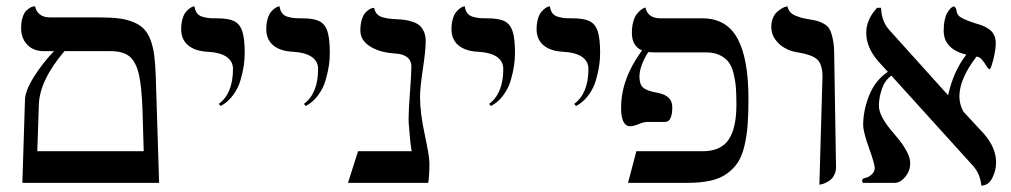

<svg xmlns="http://www.w3.org/2000/svg" viewBox="-20 -579 3201 608"><path d="M184.1 -417H330.1C356.1 -417 375.9 -411.6 389.4 -400.9C402.9 -390.1 412.8 -371.8 419.2 -345.9C425.5 -320.1 429.5 -281.7 431.2 -231L435.1 -100.1H98.1L103 -246.1C104 -297.5 131 -354.5 184.1 -417ZM50.8 0H483.9L473.1 -340.8C472.2 -366.2 470.5 -387.5 468.3 -404.8C466 -422 462.2 -437.8 456.8 -452.1C451.4 -466.5 444.7 -477.9 436.5 -486.6C428.4 -495.2 417.6 -502.4 404.1 -508.3C390.5 -514.2 375.1 -518.2 357.7 -520.5C340.3 -522.8 319 -523.9 293.9 -523.9H138.2C112.5 -523.9 96.7 -535.6 90.8 -559.1L85.9 -558.6C83 -558.3 79.4 -556.9 75.2 -554.4C71 -552 66.7 -548.7 62.5 -544.4C58.3 -540.2 54.6 -533.3 51.5 -523.7C48.4 -514.1 46.9 -502.9 46.9 -490.2C46.9 -468.8 53.3 -451.2 66.2 -437.5C79 -423.8 97 -417 120.1 -417H150.9C127.4 -392.6 106.4 -365.7 87.9 -336.4C69.3 -307.1 59.7 -282.7 59.1 -263.2Z M678.7 -243.2C694 -251.3 707.1 -262.8 718 -277.6C728.9 -292.4 736.8 -308.3 741.7 -325.4C746.6 -342.5 750 -357.9 752 -371.6C753.9 -385.3 754.9 -398.4 754.9 -411.1C754.9 -442.1 752.3 -465.2 747.1 -480.5C741.9 -495.8 733.2 -506.3 721.2 -512.2C709.1 -518.1 691.1 -521 667 -521C656.6 -521 648.5 -521.2 642.8 -521.7C637.1 -522.2 630.3 -523.5 622.3 -525.6C614.3 -527.8 608.2 -531.6 604 -537.1C599.8 -542.6 597 -550 595.7 -559.1L591.3 -558.1C588.4 -557.5 584.9 -555.7 580.8 -552.7C576.7 -549.8 572.7 -546 568.6 -541.3C564.5 -536.5 561 -529.4 558.1 -519.8C555.2 -510.2 553.7 -499.2 553.7 -486.8C553.7 -465 561 -447.9 575.7 -435.5C590.3 -423.2 611.3 -416.3 638.7 -415C663.7 -413.7 683.1 -408.5 696.8 -399.4C710.8 -390 717.8 -377.1 717.8 -360.8C717.8 -309.1 702.8 -272.1 672.9 -250Z M948.2 -243.2C963.5 -251.3 976.6 -262.8 987.5 -277.6C998.5 -292.4 1006.3 -308.3 1011.2 -325.4C1016.1 -342.5 1019.5 -357.9 1021.5 -371.6C1023.4 -385.3 1024.4 -398.4 1024.4 -411.1C1024.4 -442.1 1021.8 -465.2 1016.6 -480.5C1011.4 -495.8 1002.8 -506.3 990.7 -512.2C978.7 -518.1 960.6 -521 936.5 -521C926.1 -521 918.1 -521.2 912.4 -521.7C906.7 -522.2 899.8 -523.5 891.8 -525.6C883.9 -527.8 877.8 -531.6 873.5 -537.1C869.3 -542.6 866.5 -550 865.2 -559.1L860.8 -558.1C857.9 -557.5 854.4 -555.7 850.3 -552.7C846.3 -549.8 842.2 -546 838.1 -541.3C834.1 -536.5 830.6 -529.4 827.6 -519.8C824.7 -510.2 823.2 -499.2 823.2 -486.8C823.2 -465 830.6 -447.9 845.2 -435.5C859.9 -423.2 880.9 -416.3 908.2 -415C933.3 -413.7 952.6 -408.5 966.3 -399.4C980.3 -390 987.3 -377.1 987.3 -360.8C987.3 -309.1 972.3 -272.1 942.4 -250Z M1310.1 -272C1310.1 -291.5 1313.1 -321 1319.1 -360.6C1325.1 -400.1 1328.1 -429.4 1328.1 -448.2C1328.1 -460 1326.3 -470.1 1322.5 -478.5C1318.8 -487 1314.1 -493.6 1308.6 -498.3C1303.1 -503 1295.9 -506.8 1287.1 -509.8C1278.3 -512.7 1270.1 -514.7 1262.5 -515.9C1254.8 -517 1245.6 -517.7 1234.9 -518.1C1224.8 -518.7 1217.1 -519.4 1211.9 -520C1206.7 -520.7 1200.1 -522.1 1192.1 -524.2C1184.2 -526.3 1178 -529.9 1173.6 -534.9C1169.2 -540 1166.3 -546.4 1165 -554.2L1160.6 -553.7C1157.4 -553.4 1153.6 -551.9 1149.4 -549.3C1145.2 -546.7 1141 -543.1 1136.7 -538.6C1132.5 -534 1128.8 -526.8 1125.7 -516.8C1122.6 -506.9 1121.1 -495.3 1121.1 -481.9C1121.1 -461.8 1131.4 -445.1 1152.1 -431.9C1172.8 -418.7 1200.7 -411.1 1235.8 -409.2C1249.8 -408.2 1261.1 -404.3 1269.8 -397.5C1278.4 -390.6 1282.7 -381.2 1282.7 -369.1C1282.7 -353.2 1281.2 -326.1 1278.3 -287.8C1275.4 -249.6 1273.9 -221.7 1273.9 -204.1C1273.9 -193.4 1274.3 -185.7 1274.9 -181.2C1277.2 -147.6 1280.1 -120.6 1283.7 -100.1H1113.8L1082 0H1335.9C1338.5 -12.7 1339.8 -33.7 1339.8 -63C1339.8 -77 1334.9 -107 1325 -153.1C1315 -199.1 1310.1 -238.8 1310.1 -272Z M1534.7 -243.2C1550 -251.3 1563.1 -262.8 1574 -277.6C1584.9 -292.4 1592.8 -308.3 1597.7 -325.4C1602.5 -342.5 1606 -357.9 1607.9 -371.6C1609.9 -385.3 1610.8 -398.4 1610.8 -411.1C1610.8 -442.1 1608.2 -465.2 1603 -480.5C1597.8 -495.8 1589.2 -506.3 1577.1 -512.2C1565.1 -518.1 1547 -521 1522.9 -521C1512.5 -521 1504.5 -521.2 1498.8 -521.7C1493.1 -522.2 1486.2 -523.5 1478.3 -525.6C1470.3 -527.8 1464.2 -531.6 1460 -537.1C1455.7 -542.6 1453 -550 1451.7 -559.1L1447.3 -558.1C1444.3 -557.5 1440.8 -555.7 1436.8 -552.7C1432.7 -549.8 1428.6 -546 1424.6 -541.3C1420.5 -536.5 1417 -529.4 1414.1 -519.8C1411.1 -510.2 1409.7 -499.2 1409.7 -486.8C1409.7 -465 1417 -447.9 1431.6 -435.5C1446.3 -423.2 1467.3 -416.3 1494.6 -415C1519.7 -413.7 1539.1 -408.5 1552.7 -399.4C1566.7 -390 1573.7 -377.1 1573.7 -360.8C1573.7 -309.1 1558.8 -272.1 1528.8 -250Z M1804.2 -243.2C1819.5 -251.3 1832.6 -262.8 1843.5 -277.6C1854.4 -292.4 1862.3 -308.3 1867.2 -325.4C1872.1 -342.5 1875.5 -357.9 1877.4 -371.6C1879.4 -385.3 1880.4 -398.4 1880.4 -411.1C1880.4 -442.1 1877.8 -465.2 1872.6 -480.5C1867.4 -495.8 1858.7 -506.3 1846.7 -512.2C1834.6 -518.1 1816.6 -521 1792.5 -521C1782.1 -521 1774 -521.2 1768.3 -521.7C1762.6 -522.2 1755.8 -523.5 1747.8 -525.6C1739.8 -527.8 1733.7 -531.6 1729.5 -537.1C1725.3 -542.6 1722.5 -550 1721.2 -559.1L1716.8 -558.1C1713.9 -557.5 1710.4 -555.7 1706.3 -552.7C1702.2 -549.8 1698.2 -546 1694.1 -541.3C1690 -536.5 1686.5 -529.4 1683.6 -519.8C1680.7 -510.2 1679.2 -499.2 1679.2 -486.8C1679.2 -465 1686.5 -447.9 1701.2 -435.5C1715.8 -423.2 1736.8 -416.3 1764.2 -415C1789.2 -413.7 1808.6 -408.5 1822.3 -399.4C1836.3 -390 1843.3 -377.1 1843.3 -360.8C1843.3 -309.1 1828.3 -272.1 1798.3 -250Z M2312 -248C2312 -197.9 2303.7 -160.7 2287.1 -136.5C2270.5 -112.2 2243.2 -100.1 2205.1 -100.1H1995.1L1968.8 0H2157.7C2185.4 0 2209.4 -2.3 2229.7 -6.8C2250.1 -11.4 2267.3 -18.7 2281.5 -28.8C2295.7 -38.9 2307.2 -50.7 2316.2 -64.2C2325.1 -77.7 2332.1 -95.1 2337.2 -116.2C2342.2 -137.4 2345.6 -159.4 2347.4 -182.4C2349.2 -205.3 2350.1 -232.9 2350.1 -265.1C2350.1 -351.1 2338.5 -415.2 2315.2 -457.5C2291.9 -499.8 2254.9 -521 2204.1 -521H2071.8C2044.8 -521 2028.8 -532.4 2023.9 -555.2L2019.5 -553.7C2016.6 -552.7 2013 -550.5 2008.8 -547.1C2004.6 -543.7 2000.3 -539.3 1996.1 -533.9C1991.9 -528.6 1988.3 -520.8 1985.4 -510.5C1982.4 -500.2 1981 -488.4 1981 -475.1C1981 -446.8 1991.7 -428.2 2013.2 -419.4L2012.7 -418.9C1968.8 -359 1946.8 -298.7 1946.8 -237.8C1946.8 -198.7 1956.5 -179.2 1976.1 -179.2C1982.6 -179.2 1991.4 -181.5 2002.4 -186C2013.5 -190.6 2022.6 -192.9 2029.8 -192.9H2085.9C2101.2 -192.9 2108.9 -208.7 2108.9 -240.2C2108.9 -264.3 2093.3 -279.3 2062 -285.2C2039.2 -289.1 2024 -294.6 2016.4 -301.8C2008.7 -308.9 2004.9 -320.3 2004.9 -335.9C2004.9 -358.4 2014.2 -384.4 2032.7 -414.1C2039.9 -413.4 2045.6 -413.1 2049.8 -413.1H2215.8C2232.7 -413.1 2247.2 -410.2 2259 -404.5C2270.9 -398.8 2280.3 -391.5 2287.1 -382.6C2293.9 -373.6 2299.2 -361.6 2303 -346.4C2306.7 -331.3 2309.2 -316.4 2310.3 -301.8C2311.4 -287.1 2312 -269.2 2312 -248Z M2574.7 5.9 2580.1 4.9C2583.7 4.2 2588.1 2.8 2593.3 0.5C2598.5 -1.8 2603.7 -4.9 2608.9 -8.8C2614.1 -12.7 2618.5 -18.3 2622.1 -25.6C2625.7 -33 2627.4 -41.3 2627.4 -50.8L2621.6 -405.8C2621.6 -425 2620.2 -441.2 2617.4 -454.3C2614.7 -467.5 2611.4 -477.9 2607.7 -485.4C2603.9 -492.8 2597.7 -498.9 2589.1 -503.7C2580.5 -508.4 2572.8 -511.6 2566.2 -513.2C2559.5 -514.8 2549.3 -516.8 2535.6 -519C2527.8 -520.3 2521.6 -521.6 2517.1 -522.9C2512.5 -524.3 2506.6 -526.4 2499.3 -529.3C2491.9 -532.2 2486.2 -536.2 2481.9 -541.3C2477.7 -546.3 2474.9 -552.2 2473.6 -559.1L2468.3 -557.6C2464.7 -557 2460.4 -555.2 2455.6 -552.2C2450.7 -549.3 2445.7 -545.7 2440.7 -541.3C2435.6 -536.9 2431.3 -530.5 2427.7 -522.2C2424.2 -513.9 2422.4 -504.6 2422.4 -494.1C2422.4 -474 2430.2 -456.4 2445.8 -441.4C2461.4 -426.4 2481.6 -417 2506.3 -413.1C2535.3 -408.5 2555.5 -401.4 2566.9 -391.6C2578.6 -381.5 2584.5 -363 2584.5 -335.9Z M3133.3 -441.9C3133.3 -452.3 3131.3 -461.3 3127.4 -469C3123.5 -476.6 3117.9 -482.8 3110.6 -487.5C3103.3 -492.3 3096.7 -495.8 3090.8 -498C3085 -500.3 3077.8 -502.6 3069.3 -504.9C3053.7 -509.8 3041.3 -514.4 3032.2 -518.8C3023.1 -523.2 3017.3 -527.2 3014.6 -530.8C3012 -534.3 3010.5 -537.6 3010 -540.5C3009.5 -543.5 3008.8 -546.6 3007.8 -550C3006.8 -553.5 3004.6 -556.5 3001 -559.1L2997.6 -557.6C2995.3 -557 2992.6 -555 2989.5 -551.8C2986.4 -548.5 2983.2 -544.3 2980 -539.1C2976.7 -533.9 2974 -526.2 2971.7 -516.1C2969.4 -506 2968.3 -494.6 2968.3 -481.9C2968.3 -443.2 2992.2 -417.8 3040 -405.8C3013 -371.6 2993.8 -328.9 2982.4 -277.8L2981 -278.8L2795.4 -484.9C2779.5 -502.8 2771 -525.9 2770 -554.2H2757.3C2734.5 -529.5 2723.1 -503.1 2723.1 -475.1C2723.1 -444.2 2735.8 -414.1 2761.2 -384.8L2791.5 -351.6C2764.8 -333.7 2745.1 -308.8 2732.4 -276.9C2719.7 -245 2713.4 -214 2713.4 -184.1C2713.4 -168.8 2719.5 -144.3 2731.7 -110.6C2743.9 -76.9 2750 -55.7 2750 -46.9C2750 -39.1 2746.6 -32.1 2739.7 -25.9C2732.9 -19.7 2725.4 -16.1 2717.3 -15.1C2712.4 -13.8 2710 -10.7 2710 -5.9C2710 -5.2 2710.8 -3.3 2712.4 0H2813C2825 0 2836.3 -6.3 2846.7 -19C2857.1 -31.7 2862.3 -46.1 2862.3 -62C2862.3 -73.1 2858.9 -85.1 2852.1 -98.1C2845.2 -111.2 2837.1 -123.7 2827.6 -135.7L2798.3 -170.9C2788.6 -182.9 2780.3 -195.4 2773.4 -208.3C2766.6 -221.1 2763.2 -233.1 2763.2 -244.1C2763.2 -261.1 2766.4 -278.8 2772.7 -297.4C2779.1 -315.9 2789.1 -329.9 2802.7 -339.4L3061 -54.2C3076.7 -36.6 3085.4 -15.6 3087.4 8.8C3102.1 8.8 3113.5 1 3121.8 -14.6C3130.1 -30.3 3134.3 -47 3134.3 -64.9C3134.3 -95.5 3121.6 -125.5 3096.2 -154.8L3030.8 -225.6C3022.3 -240.9 3018.1 -257 3018.1 -273.9C3018.1 -310.7 3036.1 -352.7 3072.3 -399.9C3079.1 -399.3 3085.2 -395.6 3090.6 -388.9C3095.9 -382.2 3100.5 -375.7 3104.2 -369.4C3108 -363 3111.3 -359.9 3114.3 -359.9C3115.6 -359.9 3117.8 -364.5 3120.8 -373.8C3123.9 -383.1 3126.8 -394.4 3129.4 -407.7C3132 -421.1 3133.3 -432.5 3133.3 -441.9Z"/></svg>

Font: Linux Biolinum G
Style: Bold
Weight: 700
Designer: Philipp H. Poll
Foundry: Philipp H. Poll
Version: Version 1.1.0